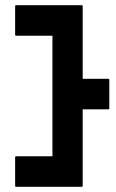

<svg xmlns="http://www.w3.org/2000/svg" viewBox="-20 -716 446 736"><path d="M42 0Q38 0 38 -4V-113Q38 -117 42 -117H181V-579H42Q38 -579 38 -583V-692Q38 -696 42 -696H293Q297 -696 297 -692V-414H395Q399 -414 399 -410V-301Q399 -297 395 -297H297V-4Q297 0 293 0Z"/></svg>

Font: AL Dynamic
Style: Regular
Weight: 400
Version: Version 1.000; ttfautohint (v1.8.2) -l 8 -r 50 -G 200 -x 14 